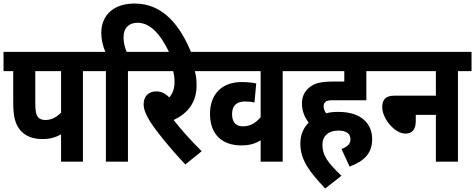

<svg xmlns="http://www.w3.org/2000/svg" viewBox="-20 -916 2692 1088"><path d="M450 -513H528V-622H0V-513H55V-335C55 -250 68 -211 95 -178C120 -149 159 -128 219 -128C263 -128 295 -137 326 -155V0H450ZM326 -513V-278C303 -254 273 -236 238 -236C219 -236 206 -241 196 -251C184 -267 180 -285 180 -337V-513Z M580 -513V0H705V-513H782V-622H698C688 -646 680 -673 680 -705C680 -756 709 -787 759 -787C831 -787 888 -725 941 -615H1065C1004 -764 909 -896 743 -896C625 -896 554 -831 554 -730C554 -691 563 -655 577 -622H515V-513Z M1123 -59C1064 -117 1004 -184 964 -236C1044 -274 1094 -335 1094 -433C1094 -467 1090 -493 1084 -513H1153V-622H769V-513H961C966 -496 969 -475 969 -452C969 -414 959 -386 939 -364C918 -386 894 -398 866 -398C814 -398 794 -362 794 -326C794 -298 805 -269 830 -228C869 -168 938 -82 1030 16Z M1659 -513V-622H1140V-513H1457V-252C1431 -221 1399 -200 1357 -200C1323 -200 1295 -216 1295 -270C1295 -317 1321 -341 1368 -341C1389 -341 1406 -339 1422 -335L1432 -443C1410 -448 1381 -451 1349 -451C1237 -451 1170 -382 1170 -271C1170 -153 1240 -92 1347 -92C1392 -92 1425 -101 1457 -121V0H1582V-513Z M1915 -72 1961 28C2044 -3 2089 -47 2089 -128C2089 -208 2035 -282 1897 -282C1873 -282 1850 -280 1828 -274C1819 -287 1814 -300 1814 -313C1814 -324 1816 -331 1823 -337C1830 -345 1840 -348 1868 -348H2056V-513H2133V-622H1646V-513H1931V-454H1873C1792 -454 1758 -443 1729 -417C1706 -397 1691 -369 1691 -330C1691 -283 1709 -248 1729 -221C1700 -192 1682 -153 1682 -103C1682 -10 1732 56 1823 152L1915 80C1833 3 1807 -39 1807 -96C1807 -146 1842 -176 1897 -176C1944 -176 1966 -158 1966 -126C1966 -98 1944 -82 1915 -72Z M2120 -622V-513H2450V-374H2215C2160 -374 2146 -346 2146 -308C2146 -245 2216 -159 2277 -159C2317 -159 2336 -183 2336 -231V-265H2450V0H2575V-513H2652V-622Z"/></svg>

Font: Noto Sans Devanagari Condensed
Style: Bold
Weight: 700
Width: 3
Designer: Jelle Bosma - Monotype Design Team
Foundry: Monotype Imaging Inc.
Version: Version 2.004